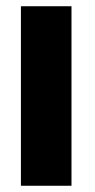

<svg xmlns="http://www.w3.org/2000/svg" viewBox="-20 -595 304 615"><path d="M47 0H209V-575H47Z"/></svg>

Font: Rabbid Highway Sign IV
Style: Bd
Weight: 400
Foundry: Cannot Into Space Fonts
Version: Version 0.277